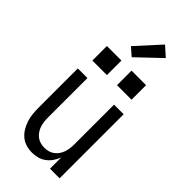

<svg xmlns="http://www.w3.org/2000/svg" viewBox="-301 -1033 1102 1102"><g transform="rotate(45 250.0 -481.5)"><path d="M220 8Q195 8 171 1Q147 -6 128.5 -21.5Q110 -37 97 -58.5Q84 -80 76.5 -103.5Q69 -127 66.5 -151.5Q64 -176 64 -200V-520H142V-200Q142 -183 144 -166.5Q146 -150 151 -134.5Q156 -119 165.5 -105Q175 -91 188 -81Q201 -71 217 -66.5Q233 -62 250 -62Q267 -62 283 -66.5Q299 -71 312 -81Q325 -91 334.5 -105Q344 -119 349 -134.5Q354 -150 356 -166.5Q358 -183 358 -200V-520H436V0H358V-91Q350 -70 337 -51Q324 -32 305.5 -18Q287 -4 264.5 2Q242 8 220 8ZM291 -611V-729H409V-611ZM91 -611V-729H209V-611ZM237 -784 189 -826 321 -971 379 -919Z"/></g></svg>

Font: Iosevka SS04
Style: Regular
Weight: 400
Monospace: yes
Designer: Belleve Invis
Foundry: Belleve Invis
Version: Version 19.0.0; ttfautohint (v1.8.4)